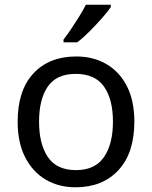

<svg xmlns="http://www.w3.org/2000/svg" viewBox="-20 -786 645 816"><path d="M551 -269Q551 -136 483.5 -63Q416 10 301 10Q230 10 174.5 -22.5Q119 -55 87 -117.5Q55 -180 55 -269Q55 -402 122 -474Q189 -546 304 -546Q377 -546 432.5 -513.5Q488 -481 519.5 -419.5Q551 -358 551 -269ZM146 -269Q146 -174 183.5 -118.5Q221 -63 303 -63Q384 -63 422 -118.5Q460 -174 460 -269Q460 -364 422 -418Q384 -472 302 -472Q220 -472 183 -418Q146 -364 146 -269ZM451 -756Q439 -738 414 -709.5Q389 -681 360.5 -652.5Q332 -624 308 -606H250V-618Q265 -637 282.5 -663Q300 -689 317 -716.5Q334 -744 345 -766H451Z"/></svg>

Font: Noto Sans Yi
Style: Regular
Weight: 400
Designer: Monotype Design Team
Foundry: Monotype Imaging Inc.
Version: Version 2.002; ttfautohint (v1.8.4.7-5d5b)